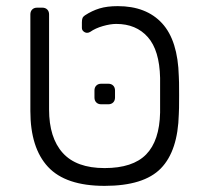

<svg xmlns="http://www.w3.org/2000/svg" viewBox="-20 -596 664 626"><path d="M321 10Q194 10 136.5 -52Q79 -114 79 -234V-549Q79 -559 85 -565Q91 -571 101 -571H118Q128 -571 134 -565Q140 -559 140 -549V-239Q140 -147 184.5 -97.5Q229 -48 321 -48Q413 -48 456.5 -92.5Q500 -137 502 -229V-263V-342Q500 -432 462 -475Q424 -518 359 -518Q340 -518 315.5 -511Q291 -504 274 -492Q269 -489 264 -489Q258 -489 252.5 -493.5Q247 -498 247 -505V-518V-523Q247 -532 249 -537Q251 -542 257 -546Q280 -561 304.5 -568.5Q329 -576 364 -576Q457 -576 508.5 -520Q560 -464 563 -347Q564 -337 564 -286Q564 -234 563 -224Q560 -104 504.5 -47Q449 10 321 10ZM310 -256Q300 -256 294 -262Q288 -268 288 -278V-301Q288 -311 294 -317Q300 -323 310 -323H333Q343 -323 349 -317Q355 -311 355 -301V-278Q355 -268 349 -262Q343 -256 333 -256Z"/></svg>

Font: Rubik AZ
Style: Regular
Weight: 300
Designer: Hubert and Fischer
Foundry: Hubert & Fischer
Version: Version 2.000